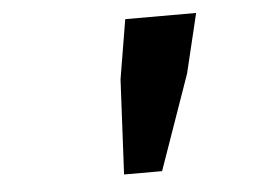

<svg xmlns="http://www.w3.org/2000/svg" viewBox="-37 -731 675 483"><g transform="rotate(-5 300.0 -489.5)"><path d="M258 -295 270 -534 295 -684H474L438 -534L354 -295Z"/></g></svg>

Font: TypoPRO Source Code Pro
Style: Italic
Weight: 900
Italic angle: -11°
Monospace: yes
Designer: Paul D. Hunt, Teo Tuominen
Foundry: Adobe Systems Incorporated
Version: Version 1.030;PS 1.0;hotconv 1.0.84;makeotf.lib2.5.63406